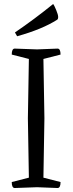

<svg xmlns="http://www.w3.org/2000/svg" viewBox="-20 -944 366 964"><path d="M125 -648 39 -670Q39 -700 54 -700Q72 -700 166 -696L269 -700Q284 -700 284 -670L198 -648L203 -350L198 -52L284 -30Q284 0 269 0Q259 0 166 -4L54 0Q39 0 39 -30L125 -52L120 -350ZM66 -762 55 -781Q152 -847 247 -924Q252 -918 262 -894Q272 -870 272 -859Q272 -848 267 -845Q192 -797 66 -762Z"/></svg>

Font: Mate
Style: Regular
Weight: 400
Designer: Eduardo Rodriguez Tunni
Foundry: Eduardo Rodriguez Tunni
Version: Version 1.002